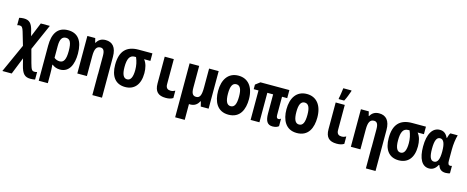

<svg xmlns="http://www.w3.org/2000/svg" viewBox="-45 -1619 6590 2712"><g transform="rotate(15 3250.0 -263.5)"><path d="M421 244C445 244 468 241 486 237V127C474 131 462 133 449 133C411 133 401 117 375 25L323 -168L491 -549H359L273 -339L254 -414C229 -518 191 -556 110 -556C85 -556 59 -552 43 -547V-439C53 -442 66 -445 79 -445C109 -445 124 -428 140 -373L197 -179L8 240H145L244 -8L267 84C298 210 338 244 421 244Z M540 -274V240H673V104C673 67 672 20 667 -29H673C706 -3 743 10 788 10C922 10 976 -113 976 -272C976 -462 900 -557 758 -557C601 -557 540 -443 540 -274ZM753 -101C723 -101 692 -112 672 -131V-303C672 -403 700 -446 757 -446C814 -446 841 -401 841 -276C841 -148 812 -101 753 -101Z M1040 0H1180V-292C1180 -397 1205 -440 1263 -440C1304 -440 1325 -410 1325 -334V-68H1324V240H1465V0V-358C1465 -496 1406 -560 1306 -560C1242 -560 1202 -532 1176 -485H1171L1155 -549H1040Z M1740 10C1872 10 1954 -80 1954 -249C1954 -322 1938 -392 1899 -439H1991V-549H1790C1615 -549 1524 -459 1524 -259C1524 -91 1597 10 1740 10ZM1739 -102C1689 -102 1660 -150 1660 -261C1660 -383 1690 -439 1762 -439H1781C1806 -383 1818 -321 1818 -260C1818 -154 1791 -102 1739 -102Z M2334 10C2380 10 2412 2 2440 -16V-124C2420 -113 2401 -106 2375 -106C2339 -106 2304 -120 2304 -181V-549H2171V-158C2171 -40 2224 10 2334 10Z M2691 10C2752 10 2795 -17 2820 -70H2828L2845 0H2960V-549H2820V-275C2820 -161 2802 -115 2745 -115C2694 -115 2675 -152 2675 -230V-549H2535V240H2675V9C2680 10 2685 10 2691 10Z M3250 10C3421 10 3476 -127 3476 -276C3476 -458 3387 -560 3250 -560C3096 -560 3024 -439 3024 -277C3024 -123 3086 10 3250 10ZM3250 -114C3194 -114 3169 -170 3169 -277C3169 -383 3194 -435 3250 -435C3306 -435 3331 -382 3331 -277C3331 -169 3308 -114 3250 -114Z M3896 9C3938 9 3968 -3 3985 -19V-129C3976 -120 3964 -114 3950 -114C3927 -114 3918 -130 3918 -169V-431H3994V-549H3571L3504 -498V-431H3574V0H3703V-431H3788V-155C3788 -44 3818 9 3896 9Z M4250 10C4421 10 4476 -127 4476 -276C4476 -458 4387 -560 4250 -560C4096 -560 4024 -439 4024 -277C4024 -123 4086 10 4250 10ZM4250 -114C4194 -114 4169 -170 4169 -277C4169 -383 4194 -435 4250 -435C4306 -435 4331 -382 4331 -277C4331 -169 4308 -114 4250 -114Z M4699 -620V-606H4780C4807 -655 4826 -711 4843 -759V-771H4723C4720 -744 4707 -647 4699 -620ZM4834 10C4880 10 4912 2 4940 -16V-124C4920 -113 4901 -106 4875 -106C4839 -106 4804 -120 4804 -181V-549H4671V-158C4671 -40 4724 10 4834 10Z M5040 0H5180V-292C5180 -397 5205 -440 5263 -440C5304 -440 5325 -410 5325 -334V-68H5324V240H5465V0V-358C5465 -496 5406 -560 5306 -560C5242 -560 5202 -532 5176 -485H5171L5155 -549H5040Z M5740 10C5872 10 5954 -80 5954 -249C5954 -322 5938 -392 5899 -439H5991V-549H5790C5615 -549 5524 -459 5524 -259C5524 -91 5597 10 5740 10ZM5739 -102C5689 -102 5660 -150 5660 -261C5660 -383 5690 -439 5762 -439H5781C5806 -383 5818 -321 5818 -260C5818 -154 5791 -102 5739 -102Z M6184 10C6238 10 6277 -18 6306 -73H6315C6332 -17 6368 10 6427 10C6454 10 6483 4 6489 -1V-109C6482 -106 6472 -104 6464 -104C6440 -104 6428 -123 6428 -167V-333C6428 -407 6439 -489 6456 -547H6349C6337 -531 6327 -504 6319 -472H6314C6287 -529 6251 -557 6195 -557C6090 -557 6024 -457 6024 -268C6024 -93 6080 10 6184 10ZM6227 -101C6176 -101 6154 -154 6154 -270C6154 -386 6176 -443 6228 -443C6279 -443 6304 -386 6304 -272V-265C6304 -154 6279 -101 6227 -101Z"/></g></svg>

Font: Noto Sans Mono ExtraCondensed ExtraBold
Style: Regular
Weight: 800
Width: 2
Designer: Monotype Design Team
Foundry: Monotype Imaging Inc.
Version: Version 2.014